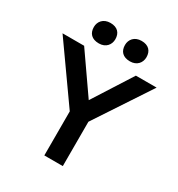

<svg xmlns="http://www.w3.org/2000/svg" viewBox="-208 -1035 1085 1170"><g transform="rotate(30 335.0 -450.5)"><path d="M280 0H410V-312L666 -700H520L346 -427L156 -700H4L280 -310ZM150 -829C150 -785 175 -757 226 -757C275 -757 301 -791 301 -829C301 -873 276 -901 226 -901C176 -901 150 -867 150 -829ZM369 -829C369 -785 394 -757 445 -757C494 -757 520 -791 520 -829C520 -873 495 -901 445 -901C395 -901 369 -867 369 -829Z"/></g></svg>

Font: Easer Grotesk Medium
Style: Regular
Weight: 500
Designer: Boardeaser, Bonnie Shaver-Troup, Thomas Jockin
Foundry: Lexend
Version: Version 1.001;Glyphs 3.1.2 (3151)